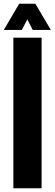

<svg xmlns="http://www.w3.org/2000/svg" viewBox="-31 -1000 290 1020"><path d="M40 0V-800H190V0ZM-11 -841 71 -980H157L239 -841H143L114 -897L85 -841Z"/></svg>

Font: Big Shoulders Display Thin Black
Style: Regular
Weight: 900
Version: Version 2.002